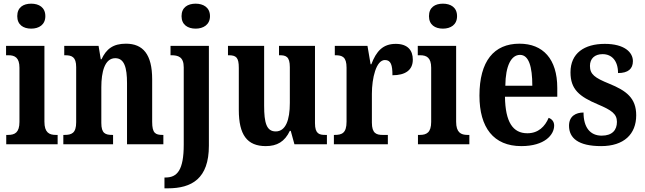

<svg xmlns="http://www.w3.org/2000/svg" viewBox="-20 -786 3513 1046"><path d="M150 -630C192 -630 227 -651 227 -698C227 -746 192 -766 150 -766C107 -766 74 -746 74 -698C74 -651 107 -630 150 -630ZM14 0H294V-51H284C248 -51 222 -64 222 -123V-536H13V-485H26C61 -485 86 -472 86 -417V-122C86 -64 61 -51 24 -51H14Z M325 0H596V-51H592C554 -51 532 -59 532 -116V-311C532 -393 550 -469 608 -469C657 -469 672 -418 672 -333V0H870V-51H866C827 -51 809 -60 809 -122V-354C809 -490 759 -548 666 -548C596 -548 559 -519 533 -463H529L517 -536H330V-485H334C372 -485 395 -476 395 -420V-120C395 -60 370 -51 331 -51H325Z M1046 -630C1087 -630 1124 -651 1124 -698C1124 -746 1087 -766 1046 -766C1003 -766 969 -746 969 -698C969 -651 1003 -630 1046 -630ZM876 240H894C1025 240 1118 187 1118 8V-536H909V-485H913C951 -485 981 -476 981 -419V2C981 140 946 181 882 181H876Z M1428 10C1489 10 1531 -14 1559 -73H1564L1584 0H1761V-51H1753C1720 -51 1696 -56 1696 -115V-536H1500V-485H1503C1537 -485 1559 -479 1559 -420V-225C1559 -131 1536 -70 1482 -70C1432 -70 1419 -117 1419 -210V-536H1222V-485H1225C1267 -485 1281 -473 1281 -416V-187C1281 -52 1326 10 1428 10Z M1799 0H2093V-51H2065C2031 -51 2006 -59 2006 -118V-275C2006 -360 2029 -459 2077 -459C2110 -459 2118 -431 2118 -376C2188 -376 2229 -404 2229 -461C2229 -512 2201 -547 2136 -547C2066 -547 2030 -507 2003 -436H1999L1982 -536H1804V-485H1807C1845 -485 1868 -476 1868 -417V-123C1868 -60 1842 -51 1803 -51H1799Z M2393 -630C2435 -630 2470 -651 2470 -698C2470 -746 2435 -766 2393 -766C2350 -766 2317 -746 2317 -698C2317 -651 2350 -630 2393 -630ZM2257 0H2537V-51H2527C2491 -51 2465 -64 2465 -123V-536H2256V-485H2269C2304 -485 2329 -472 2329 -417V-122C2329 -64 2304 -51 2267 -51H2257Z M2820 10C2948 10 2999 -52 2999 -102C2999 -124 2986 -138 2969 -144C2949 -97 2913 -60 2853 -60C2774 -60 2733 -121 2731 -259H3016V-307C3016 -465 2938 -548 2810 -548C2671 -548 2592 -453 2592 -265C2592 -91 2669 10 2820 10ZM2880 -319H2733C2734 -428 2765 -487 2813 -487C2861 -487 2880 -423 2880 -319Z M3255 10C3379 10 3446 -55 3446 -158C3446 -252 3392 -292 3299 -330C3220 -362 3194 -381 3194 -427C3194 -467 3220 -491 3263 -491C3313 -491 3347 -455 3347 -388C3402 -388 3428 -411 3428 -453C3428 -501 3382 -547 3275 -547C3163 -547 3088 -496 3088 -392C3088 -299 3136 -260 3238 -217C3311 -186 3341 -166 3341 -122C3341 -78 3316 -47 3258 -47C3195 -47 3159 -92 3159 -173C3118 -173 3080 -154 3080 -101C3080 -34 3130 10 3255 10Z"/></svg>

Font: Noto Serif Ethiopic Condensed
Style: Bold
Weight: 700
Width: 3
Designer: Monotype Design Team
Foundry: Monotype Imaging Inc.
Version: Version 2.102